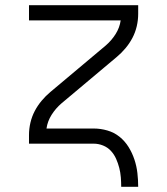

<svg xmlns="http://www.w3.org/2000/svg" viewBox="-20 -550 640 735"><path d="M444 165Q444 147 442.5 128.5Q441 110 436.5 92.5Q432 75 424.5 58Q417 41 404.5 27.5Q392 14 374.5 7Q357 0 339 0H91V-33Q91 -57 96.5 -80.5Q102 -104 113 -125Q124 -146 139.5 -164.5Q155 -183 173 -198L385 -376Q407 -395 422.5 -419.5Q438 -444 442 -472H91V-530H509V-497Q509 -473 503.5 -449.5Q498 -426 487 -405Q476 -384 460.5 -365.5Q445 -347 427 -332L215 -154Q193 -135 177.5 -110.5Q162 -86 158 -58H339Q365 -58 391 -50.5Q417 -43 437.5 -26.5Q458 -10 472 12.5Q486 35 494.5 60.5Q503 86 506 112.5Q509 139 509 165Z"/></svg>

Font: Iosevka Curly Light Extended
Style: Regular
Weight: 300
Width: 7
Monospace: yes
Designer: Belleve Invis
Foundry: Belleve Invis
Version: Version 11.1.0; ttfautohint (v1.8.3)